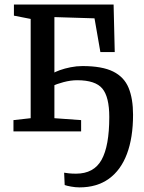

<svg xmlns="http://www.w3.org/2000/svg" viewBox="-20 -575 628 840"><path d="M327.7 244.8Q310.3 244.8 290.9 241.3Q271.5 237.8 263 234.5L260.6 180.5Q267.8 182.1 281.7 183.4Q295.5 184.8 312.5 184.8Q390.5 184.8 424.3 124.3Q458.1 63.8 458.1 -63.2Q458.1 -150.7 427.9 -187.3Q397.7 -224 317.6 -224Q289.3 -224 257.7 -215.6Q226.1 -207.3 210.6 -198.5V-253.8Q221.1 -260.6 242 -268.1Q262.9 -275.6 289 -280.8Q315 -286 340.9 -286Q427 -286 475.1 -262Q523.3 -237.9 542.7 -190.5Q562.1 -143.1 562.1 -72.8Q562.1 27.5 535.3 98.5Q508.6 169.4 456.4 207.1Q404.1 244.8 327.7 244.8ZM40.9 -555.3H477L482 -347.1H419.2L393.5 -494.8L218 -500.2V-57.9L334.9 -49.5V0H38.9V-49.5L114.2 -57.9V-492.2L40.9 -506.5Z"/></svg>

Font: Merriweather 7pt Light
Style: Regular
Weight: 300
Designer: Eben Sorkin
Foundry: Eben Sorkin
Version: Version 2.200;gftools[0.9.31]